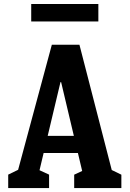

<svg xmlns="http://www.w3.org/2000/svg" viewBox="-20 -958 660 978"><path d="M21.8 -68.5 99.4 -106.2 60.9 -50.8 244 -730H384.7L558.8 -54.8L520.6 -105.9L598.2 -68.2V-0.2H357.9V-68.2L440.6 -106.8L406.2 -54.8L291.4 -539.5H288L171.8 -50.8L147.3 -106.6L230 -68.5V0H21.8ZM175.5 -266H441.2V-178.7H175.5ZM139 -937.6H481V-848.8H139Z"/></svg>

Font: Monaspace Xenon Var
Style: Regular
Weight: 400
Designer: Riley Cran and the Lettermatic Team
Version: Version 1.000 (Monaspace Xenon Var)